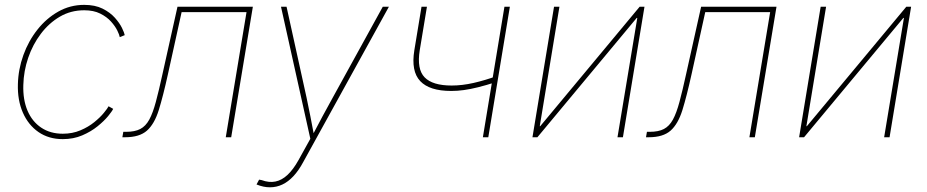

<svg xmlns="http://www.w3.org/2000/svg" viewBox="-20 -569 3845 796"><path d="M240.2 7.8Q182.1 7.8 139.6 -21.5Q97.2 -50.8 74.7 -102.3Q52.2 -153.8 54.2 -220.2Q55.7 -281.7 76.9 -340.6Q98.1 -399.4 135.3 -446.3Q172.4 -493.2 221.7 -521Q271 -548.8 329.1 -548.8Q374 -548.8 405.3 -533.2Q436.5 -517.6 456.3 -495.4Q476.1 -473.1 485.8 -452.9Q495.6 -432.6 497.1 -423.3L476.6 -415Q475.1 -424.3 466.3 -442.4Q457.5 -460.4 440.2 -479.7Q422.9 -499 395.5 -512.7Q368.2 -526.4 329.1 -526.4Q273.4 -526.4 228 -499.8Q182.6 -473.1 149.2 -428.7Q115.7 -384.3 96.9 -329.3Q78.1 -274.4 76.7 -216.8Q74.7 -155.8 94 -110.4Q113.3 -64.9 150.9 -39.8Q188.5 -14.6 240.2 -14.6Q280.3 -14.6 313.2 -28.6Q346.2 -42.5 370.8 -62.5Q395.5 -82.5 410.6 -101.1Q425.8 -119.6 430.2 -128.4L449.2 -117.7Q444.8 -107.9 428.2 -87.6Q411.6 -67.4 384.5 -45.4Q357.4 -23.4 321 -7.8Q284.7 7.8 240.2 7.8Z M487.3 0 491.2 -22.5H502.9Q539.1 -22.5 561.5 -34.2Q584 -45.9 598.9 -73.2Q613.8 -100.6 626.2 -147Q638.7 -193.4 653.8 -262.7L715.8 -541H1028.3L938.5 0H916L1002 -518.6H732.9L676.3 -261.7Q656.2 -170.4 638.2 -112.5Q620.1 -54.7 589.1 -27.3Q558.1 0 499 0Z M1043.5 195.8 1054.2 175.8 1064.9 177.7Q1095.2 189 1121.8 183.6Q1148.4 178.2 1172.1 156Q1195.8 133.8 1217.3 95.2L1266.6 6.3L1145 -541H1168L1251 -164.1Q1259.3 -125.5 1266.8 -86.7Q1274.4 -47.9 1281.7 -8.8H1275.9Q1296.4 -47.9 1317.1 -86.7Q1337.9 -125.5 1359.4 -164.1L1566.9 -541H1592.3L1236.8 103.5Q1217.8 138.7 1196.3 161.6Q1174.8 184.6 1150.6 196Q1126.5 207.5 1099.1 207.5Q1085.4 207.5 1071.8 204.6Q1058.1 201.7 1043.5 195.8Z M1850.6 -191.9Q1760.7 -191.9 1722.2 -232.7Q1683.6 -273.4 1697.8 -360.8L1727.5 -541H1750L1720.2 -360.8Q1707.5 -282.2 1740.5 -248.3Q1773.4 -214.4 1852.5 -214.4Q1896 -214.4 1943.1 -225.1Q1990.2 -235.8 2041.5 -254.4L2037.1 -229Q1994.6 -215.3 1962.2 -207.3Q1929.7 -199.2 1903.1 -195.6Q1876.5 -191.9 1850.6 -191.9ZM1981.9 0 2071.3 -541H2093.8L2004.4 0Z M2562.5 0H2540L2622.1 -494.6H2619.6L2208 0H2187.5L2276.9 -541H2299.3L2217.8 -45.9H2219.7L2631.8 -541H2651.9Z M2658.2 0 2662.1 -22.5H2673.8Q2710 -22.5 2732.4 -34.2Q2754.9 -45.9 2769.8 -73.2Q2784.7 -100.6 2797.1 -147Q2809.6 -193.4 2824.7 -262.7L2886.7 -541H3199.2L3109.4 0H3086.9L3172.9 -518.6H2903.8L2847.2 -261.7Q2827.1 -170.4 2809.1 -112.5Q2791 -54.7 2760 -27.3Q2729 0 2669.9 0Z M3668 0H3645.5L3727.5 -494.6H3725.1L3313.5 0H3293L3382.3 -541H3404.8L3323.2 -45.9H3325.2L3737.3 -541H3757.3Z"/></svg>

Font: Inter 17pt Thin
Style: Italic
Weight: 250
Italic angle: -9.3988°
Version: Version 4.001;git-66647c0bb